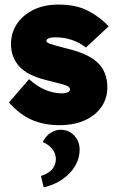

<svg xmlns="http://www.w3.org/2000/svg" viewBox="-20 -529 505 839"><path d="M239 18Q175 18 122 -4Q69 -26 19 -81L107 -183Q145 -149 181 -135Q217 -121 251 -121Q265 -121 275.5 -125.5Q286 -130 286 -137Q286 -145 278.5 -150.5Q271 -156 248.5 -162Q226 -168 182 -179Q100 -199 64 -239Q28 -279 28 -337Q28 -384 53 -423Q78 -462 125 -485.5Q172 -509 236 -509Q313 -509 365.5 -481.5Q418 -454 455 -414L355 -321Q328 -343 294 -354.5Q260 -366 222 -366Q204 -366 193.5 -362Q183 -358 183 -350Q183 -343 200 -337Q217 -331 272 -317Q365 -295 407 -255Q449 -215 449 -147Q449 -99 423 -61.5Q397 -24 350 -3Q303 18 239 18ZM171 290 159 240Q194 228 209 209.5Q224 191 224 166Q224 140 207 120.5Q190 101 167 92Q179 66 200.5 52Q222 38 244 38Q281 38 304.5 63.5Q328 89 328 125Q328 162 309 195Q290 228 255 253Q220 278 171 290Z"/></svg>

Font: Gabarito Black
Style: Regular
Weight: 900
Designer: Leandro Assis / Alvaro Franca / Felipe Casaprima
Foundry: Naipe Foundry
Version: Version 1.000